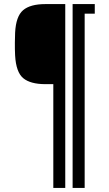

<svg xmlns="http://www.w3.org/2000/svg" viewBox="-20 -820 536 940"><path d="M241 100V-408H202.5Q129 -408 93.8 -437.2Q58.5 -466.5 54 -548.5Q52.5 -578 52.8 -611Q53 -644 54 -660Q58 -740 93 -770Q128 -800 202.5 -800H299.5V100ZM335.5 100V-800H444V-753H394.5V100Z"/></svg>

Font: Big Shoulders Stencil Text
Style: Regular
Weight: 400
Designer: Patric King
Foundry: XO Type Co
Version: Version 1.000